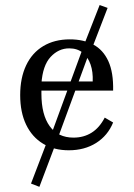

<svg xmlns="http://www.w3.org/2000/svg" viewBox="-20 -582 530 758"><path d="M204 -25 177.4 -37.9 312.1 -405.6 339.5 -393.5ZM135.5 155.6 102.4 142.7 171.8 -38.7 203.2 -23.4ZM343.5 -391.9 312.1 -405.6 373.4 -562.1 404.8 -550.8ZM251.6 11.3Q192.7 11.3 149.6 -14.9Q106.5 -41.1 83.1 -89.9Q59.7 -138.7 59.7 -206.5Q59.7 -274.2 83.1 -323.8Q106.5 -373.4 150.8 -400Q195.2 -426.6 255.6 -426.6Q309.7 -426.6 348.4 -406Q387.1 -385.5 407.7 -340.7Q428.2 -296 426.6 -224.2H111.3L110.5 -260.5H346Q347.6 -298.4 337.5 -327.4Q327.4 -356.5 306.5 -373.8Q285.5 -391.1 253.2 -391.1Q211.3 -391.1 179.8 -357.3Q148.4 -323.4 143.5 -251.6L144.4 -249.2Q143.5 -241.1 143.5 -231.9Q143.5 -222.6 143.5 -212.1Q143.5 -129 176.2 -83.9Q208.9 -38.7 270.2 -38.7Q310.5 -38.7 341.5 -58.1Q372.6 -77.4 393.5 -117.7L426.6 -98.4Q405.6 -46.8 359.7 -17.7Q313.7 11.3 251.6 11.3Z"/></svg>

Font: Playfair 9pt
Style: Regular
Weight: 400
Designer: Claus Eggers Sørensen
Foundry: Claus Eggers Sørensen
Version: Version 2.203